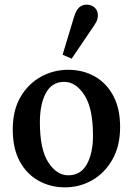

<svg xmlns="http://www.w3.org/2000/svg" viewBox="-20 -794 573 828"><path d="M260 14Q198 14 146.5 -14.5Q95 -43 65 -98.5Q35 -154 35 -236Q35 -318 68 -375Q101 -432 155.5 -462.5Q210 -493 274 -493Q338 -493 388.5 -464.5Q439 -436 468.5 -381Q498 -326 498 -246Q498 -165 465 -106.5Q432 -48 378 -17Q324 14 260 14ZM274 -38Q328 -38 354.5 -85.5Q381 -133 381 -209Q381 -327 344 -384Q307 -441 257 -441Q204 -441 178 -393Q152 -345 152 -267Q152 -149 188.5 -93.5Q225 -38 274 -38ZM250 -558 299 -720Q308 -750 321.5 -762Q335 -774 353 -774Q374 -774 388 -761.5Q402 -749 402 -728Q402 -712 395 -699Q388 -686 373 -665L289 -541Z"/></svg>

Font: Source Serif 4 Semibold
Style: Regular
Weight: 600
Designer: Frank Grießhammer
Foundry: Adobe
Version: Version 4.005;hotconv 1.1.0;makeotfexe 2.6.0